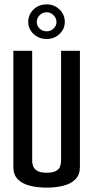

<svg xmlns="http://www.w3.org/2000/svg" viewBox="-20 -852 426 877"><path d="M193 5Q150 5 115.5 -4Q81 -13 61 -33.5Q41 -54 41 -89V-620H127V-117Q127 -103 132.5 -90.5Q138 -78 152.5 -70.5Q167 -63 193 -63Q220 -63 234.5 -70.5Q249 -78 254 -90.5Q259 -103 259 -117V-620H345V-89Q345 -54 325 -33.5Q305 -13 270.5 -4Q236 5 193 5ZM194 -674Q157 -674 133 -697Q109 -720 109 -752Q109 -785 133 -808.5Q157 -832 194 -832Q228 -832 252 -808.5Q276 -785 276 -752Q276 -720 252 -697Q228 -674 194 -674ZM194 -709Q211 -709 224.5 -721.5Q238 -734 238 -751Q238 -769 224.5 -782.5Q211 -796 194 -796Q174 -796 161 -782.5Q148 -769 148 -751Q148 -734 161 -721.5Q174 -709 194 -709Z"/></svg>

Font: Smooch Sans Thin SemiBold
Style: Regular
Weight: 600
Version: Version 1.010